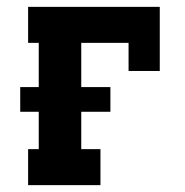

<svg xmlns="http://www.w3.org/2000/svg" viewBox="-20 -540 540 560"><path d="M62 0V-105H93V-214H39V-286H93V-415H62V-520H446V-333H355V-415H217V-286H302V-214H217V-105H273V0Z"/></svg>

Font: Iosevka Curly Slab Extrabold
Style: Regular
Weight: 800
Monospace: yes
Designer: Belleve Invis
Foundry: Belleve Invis
Version: Version 22.1.2; ttfautohint (v1.8.4)